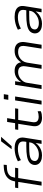

<svg xmlns="http://www.w3.org/2000/svg" viewBox="1370 -2166 804 3584"><g transform="rotate(-90 1772.0 -374.0)"><path d="M99 0 168 -436H52L61 -494H196L174 -476L179 -500Q190 -566 223 -609.5Q256 -653 310 -677Q364 -701 439 -705L489 -708L485 -650L420 -646Q382 -645 345.5 -632.5Q309 -620 284 -591Q259 -562 250 -508L247 -482L235 -494H433L423 -436H241L172 0Z M663 8Q601 8 558.5 -12.5Q516 -33 497.5 -69Q479 -105 487 -150Q498 -200 537 -229.5Q576 -259 648 -272Q720 -285 830 -285H932L923 -231H819Q731 -231 676.5 -223.5Q622 -216 594.5 -197Q567 -178 560 -143Q551 -100 584 -75.5Q617 -51 679 -51Q734 -51 782.5 -73Q831 -95 864.5 -131.5Q898 -168 904 -209L921 -316Q932 -382 896.5 -412Q861 -442 785 -442Q734 -442 681 -429Q628 -416 575 -386L553 -442Q589 -461 629.5 -475Q670 -489 712.5 -496Q755 -503 795 -503Q864 -503 912 -484Q960 -465 982 -424Q1004 -383 993 -315L943 0H878L895 -111Q873 -79 839 -51.5Q805 -24 761 -8Q717 8 663 8ZM779 -559 927 -756H1010L836 -559Z M1367 8Q1310 8 1271.5 -12.5Q1233 -33 1217.5 -72Q1202 -111 1211 -168L1253 -436H1140L1149 -494H1265L1288 -643H1359L1335 -494H1542L1533 -436H1326L1285 -176Q1274 -111 1300.5 -82.5Q1327 -54 1387 -54Q1413 -54 1437.5 -58.5Q1462 -63 1487 -73L1489 -16Q1465 -3 1432.5 2.5Q1400 8 1367 8Z M1701 -621 1714 -705H1806L1793 -621ZM1612 0 1690 -494H1763L1685 0Z M1903 0 1981 -494H2048L2031 -384L2033 -383Q2063 -435 2116.5 -469Q2170 -503 2240 -503Q2313 -503 2354 -469.5Q2395 -436 2400 -384L2402 -383Q2436 -438 2488.5 -470.5Q2541 -503 2615 -503Q2676 -503 2715.5 -479.5Q2755 -456 2770.5 -411.5Q2786 -367 2776 -301L2729 0H2656L2702 -291Q2711 -342 2703.5 -374.5Q2696 -407 2669.5 -422.5Q2643 -438 2595 -438Q2541 -438 2498 -415Q2455 -392 2428.5 -354.5Q2402 -317 2395 -272L2352 0H2280L2325 -291Q2334 -341 2324 -373.5Q2314 -406 2287.5 -422Q2261 -438 2219 -438Q2179 -438 2144.5 -423Q2110 -408 2083 -384Q2056 -360 2039.5 -332Q2023 -304 2019 -275L1975 0Z M3119 8Q3057 8 3014.5 -12.5Q2972 -33 2953.5 -69Q2935 -105 2943 -150Q2954 -200 2993 -229.5Q3032 -259 3104 -272Q3176 -285 3286 -285H3388L3379 -231H3275Q3187 -231 3132.5 -223.5Q3078 -216 3050.5 -197Q3023 -178 3016 -143Q3007 -100 3040 -75.5Q3073 -51 3135 -51Q3190 -51 3238.5 -73Q3287 -95 3320.5 -131.5Q3354 -168 3360 -209L3377 -316Q3388 -382 3352.5 -412Q3317 -442 3241 -442Q3190 -442 3137 -429Q3084 -416 3031 -386L3009 -442Q3045 -461 3085.5 -475Q3126 -489 3168.5 -496Q3211 -503 3251 -503Q3320 -503 3368 -484Q3416 -465 3438 -424Q3460 -383 3449 -315L3399 0H3334L3351 -111Q3329 -79 3295 -51.5Q3261 -24 3217 -8Q3173 8 3119 8Z"/></g></svg>

Font: Nunito Sans 7pt SemiExpanded Light
Style: Italic
Weight: 300
Width: 6
Italic angle: -9°
Designer: Vernon Adams
Foundry: Vernon Adams
Version: Version 3.101;gftools[0.9.27]